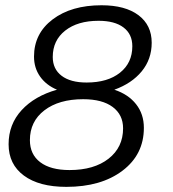

<svg xmlns="http://www.w3.org/2000/svg" viewBox="-20 -724 674 748"><path d="M375.5 -703.5Q468 -703.5 519.5 -664.8Q571 -626 571 -557.5Q571 -493.5 532.2 -446.2Q493.5 -399 425.5 -374.5Q480 -356.5 510.2 -318Q540.5 -279.5 540.5 -226Q540.5 -122 457.2 -59Q374 4 238.5 4Q132.5 4 73 -40Q13.5 -84 13.5 -162Q13.5 -239.5 64.2 -294.8Q115 -350 202 -374.5Q159.5 -392.5 136 -426Q112.5 -459.5 112.5 -503.5Q112.5 -593.5 185.2 -648.5Q258 -703.5 375.5 -703.5ZM304 -337.5Q209.5 -337.5 153 -294.2Q96.5 -251 96.5 -178Q96.5 -122.5 136.8 -92Q177 -61.5 251 -61.5Q346.5 -61.5 403 -105.8Q459.5 -150 459.5 -224Q459.5 -277 419 -307.2Q378.5 -337.5 304 -337.5ZM364 -643Q282.5 -643 234 -604.8Q185.5 -566.5 185.5 -502Q185.5 -455 220 -428.8Q254.5 -402.5 317.5 -402.5Q399.5 -402.5 447.5 -440.8Q495.5 -479 495.5 -544Q495.5 -591 461.2 -617Q427 -643 364 -643Z"/></svg>

Font: Argentum Sans Light
Style: Italic
Weight: 300
Italic angle: -11.3°
Designer: Julieta Ulanovsky (font), Owen Earl (portions from Jones font), Cristiano Sobral (main changes and remaster)
Foundry: Julieta Ulanovsky (font), Owen Earl (portions from Jones font), Cristiano Sobral (main changes and remaster)
Version: Version 3.127